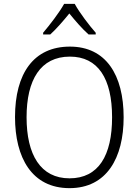

<svg xmlns="http://www.w3.org/2000/svg" viewBox="-20 -967 721 997"><path d="M368 -947H313C289 -903 238 -837 204 -797V-788H241C273 -817 310 -860 340 -897C371 -859 407 -817 440 -788H477V-797C445 -833 392 -902 368 -947ZM622 -358C622 -578 530 -725 343 -725C155 -725 58 -586 58 -359C58 -149 145 10 341 10C534 10 622 -147 622 -358ZM118 -358C118 -552 190 -673 343 -673C489 -673 562 -559 562 -358C562 -160 492 -41 341 -41C191 -41 118 -163 118 -358Z"/></svg>

Font: Noto Sans Armenian SemiCondensed Light
Style: Regular
Weight: 300
Width: 4
Designer: Monotype Design Team
Foundry: Monotype Imaging Inc.
Version: Version 2.008